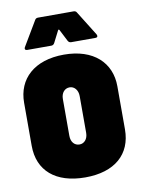

<svg xmlns="http://www.w3.org/2000/svg" viewBox="-81 -756 608 821"><g transform="rotate(-10 222.5 -346.0)"><path d="M73 -572H177C183 -572 188 -575 191 -581L217 -632C219 -635 221 -635 223 -632L249 -581C252 -575 257 -572 263 -572H368C374 -572 378 -574 378 -579C378 -581 377 -583 376 -586L310 -692C307 -698 302 -700 296 -700H142C136 -700 131 -698 128 -692L65 -586C60 -577 64 -572 73 -572ZM223 8C351 8 425 -57 425 -165V-352C425 -455 351 -525 223 -525C94 -525 20 -455 20 -352V-165C20 -57 94 8 223 8ZM223 -135C201 -135 186 -152 186 -179V-339C186 -365 201 -383 223 -383C243 -383 259 -365 259 -339V-179C259 -152 243 -135 223 -135Z"/></g></svg>

Font: Barlow Condensed ExtraBold
Style: Regular
Weight: 800
Width: 3
Designer: Jeremy Tribby
Foundry: Tribby Type
Version: Version 1.422;hotconv 1.0.109;makeotfexe 2.5.65596